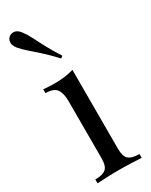

<svg xmlns="http://www.w3.org/2000/svg" viewBox="-213 -866 718 911"><g transform="rotate(-30 146.5 -410.0)"><path d="M195 -526V-93Q195 -51 212.5 -36Q230 -21 271 -21V0Q254 -1 219.5 -2.5Q185 -4 150 -4Q116 -4 81 -2.5Q46 -1 29 0V-21Q70 -21 87.5 -36Q105 -51 105 -93V-406Q105 -451 89 -472.5Q73 -494 29 -494V-515Q61 -512 91 -512Q120 -512 146.5 -515.5Q173 -519 195 -526ZM18 -813Q30 -822 46.5 -820Q63 -818 78 -798Q93 -779 106 -753Q119 -727 137.5 -692Q156 -657 187 -608L176 -599Q137 -641 107 -667.5Q77 -694 55.5 -713Q34 -732 18 -751Q3 -771 4.5 -787Q6 -803 18 -813Z"/></g></svg>

Font: Playfair Display
Style: Regular
Weight: 400
Designer: Claus Eggers Sørensen
Foundry: Claus Eggers Sørensen
Version: Version 1.203